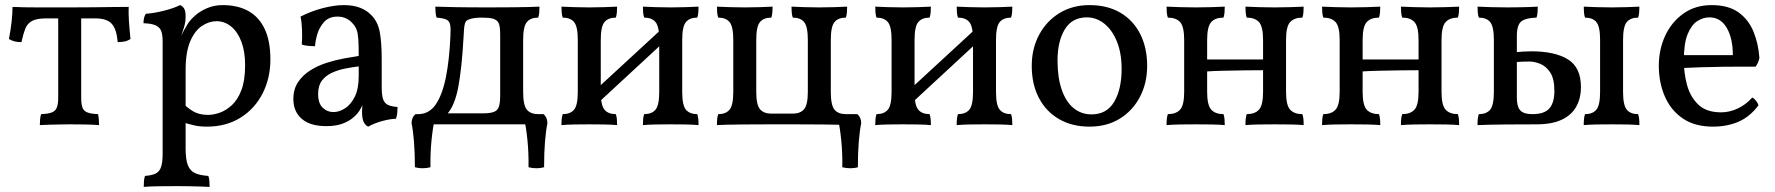

<svg xmlns="http://www.w3.org/2000/svg" viewBox="-20 -487 6951 752"><path d="M136 3Q136 -8 137 -19.5Q138 -31 141 -40Q168 -41 182.5 -46.5Q197 -52 202.5 -65.5Q208 -79 208 -105V-438H298V-105Q298 -79 303 -65.5Q308 -52 322.5 -46.5Q337 -41 364 -40Q366 -32 367 -20Q368 -8 368 3Q343 1 313.5 0.5Q284 0 255 0Q235 0 213 0.5Q191 1 171 1.5Q151 2 136 3ZM64 -322Q49 -322 38.5 -324.5Q28 -327 15 -334Q22 -370 25.5 -402.5Q29 -435 29 -460Q49 -459 73.5 -458.5Q98 -458 126.5 -458Q155 -458 187.5 -458Q220 -458 256 -458Q303 -458 345 -458.5Q387 -459 423 -459.5Q459 -460 484 -460Q483 -435 485 -404.5Q487 -374 491 -334Q480 -327 467.5 -324.5Q455 -322 441 -322Q437 -372 418 -393.5Q399 -415 353 -415H161Q124 -415 105.5 -405Q87 -395 79 -374.5Q71 -354 64 -322Z M543 245Q543 231 544 220.5Q545 210 548 202Q575 200 590 192.5Q605 185 611 166.5Q617 148 617 115V-325Q617 -349 612 -364Q607 -379 591 -387Q575 -395 542 -396Q542 -407 544 -416Q546 -425 551 -433Q582 -435 622 -445Q662 -455 685 -467Q694 -464 700.5 -454.5Q707 -445 707 -423Q707 -400 700.5 -379.5Q694 -359 683 -325L707 -306V95Q707 138 716 160.5Q725 183 745 191.5Q765 200 796 202Q799 210 800 220.5Q801 231 801 245Q786 244 765.5 243.5Q745 243 722 242.5Q699 242 675 242Q640 242 601.5 242.5Q563 243 543 245ZM790 9Q762 9 740.5 4Q719 -1 693 -9V-86Q713 -65 736.5 -51Q760 -37 795 -37Q816 -37 840.5 -45.5Q865 -54 888 -75Q911 -96 925.5 -134Q940 -172 940 -232Q940 -285 925.5 -323.5Q911 -362 885.5 -383Q860 -404 828 -404Q799 -404 771 -385.5Q743 -367 725 -325Q707 -283 707 -213L678 -319Q691 -351 700.5 -368Q710 -385 715 -393Q724 -408 743.5 -425.5Q763 -443 791 -455Q819 -467 852 -467Q911 -467 952.5 -444Q994 -421 1016.5 -374Q1039 -327 1039 -254Q1039 -180 1008 -120Q977 -60 921 -25.5Q865 9 790 9Z M1422 9Q1411 4 1404.5 -9Q1398 -22 1398 -50Q1398 -59 1399 -71.5Q1400 -84 1403 -94H1405Q1402 -78 1391.5 -59.5Q1381 -41 1364 -27Q1347 -12 1321 -2.5Q1295 7 1258 7Q1195 7 1162 -21.5Q1129 -50 1129 -99Q1129 -138 1147.5 -165.5Q1166 -193 1195.5 -211.5Q1225 -230 1259.5 -241Q1294 -252 1327 -258Q1360 -264 1385 -268Q1385 -309 1383.5 -332Q1382 -355 1377.5 -368.5Q1373 -382 1364 -392Q1352 -407 1336.5 -414.5Q1321 -422 1302 -422Q1269 -422 1250 -401.5Q1231 -381 1223 -354Q1215 -327 1214 -306Q1203 -306 1186.5 -307.5Q1170 -309 1162 -313Q1164 -338 1163 -369Q1162 -400 1157 -422Q1198 -443 1243.5 -455Q1289 -467 1327 -467Q1364 -467 1390.5 -456.5Q1417 -446 1433 -429Q1459 -404 1467 -363.5Q1475 -323 1475 -256V-146Q1475 -118 1479.5 -101.5Q1484 -85 1497 -77.5Q1510 -70 1537 -68Q1537 -58 1536 -45.5Q1535 -33 1531 -22Q1506 -21 1475.5 -12.5Q1445 -4 1422 9ZM1286 -48Q1308 -48 1331 -62.5Q1354 -77 1369.5 -108Q1385 -139 1385 -189V-227Q1360 -224 1332 -218.5Q1304 -213 1280 -202Q1256 -191 1241 -171.5Q1226 -152 1226 -119Q1226 -82 1244 -65Q1262 -48 1286 -48Z M1620 0V-40H1694L1704 -43H1873Q1913 -43 1926 -56Q1939 -69 1939 -108V-352Q1939 -380 1934.5 -393Q1930 -406 1918 -411Q1908 -416 1893 -417Q1878 -418 1867 -418Q1853 -418 1840 -416.5Q1827 -415 1817 -411Q1808 -408 1804 -401.5Q1800 -395 1798.5 -382.5Q1797 -370 1796 -348Q1789 -220 1775 -146.5Q1761 -73 1731 -40H1618Q1661 -40 1687 -78.5Q1713 -117 1726.5 -185Q1740 -253 1744 -343Q1746 -375 1743 -390Q1740 -405 1728 -410.5Q1716 -416 1690 -418Q1687 -427 1686 -438.5Q1685 -450 1685 -461Q1712 -460 1761.5 -459Q1811 -458 1896 -458Q1954 -458 1990.5 -458.5Q2027 -459 2051 -459.5Q2075 -460 2093 -461Q2093 -448 2092 -437.5Q2091 -427 2088 -418Q2058 -418 2043.5 -400.5Q2029 -383 2029 -331V-127Q2029 -75 2043.5 -57.5Q2058 -40 2088 -40V0ZM2050 168Q2051 115 2046 63.5Q2041 12 2032 -26V-40H2109Q2124 -27 2124 -4Q2118 25 2114.5 68.5Q2111 112 2111 168Q2098 172 2081.5 172Q2065 172 2050 168ZM1666 168Q1651 172 1635 172Q1619 172 1605 168Q1605 112 1601.5 68.5Q1598 25 1592 -4Q1592 -27 1607 -40H1684V-26Q1675 12 1670 63.5Q1665 115 1666 168Z M2498 3Q2498 -11 2499 -21Q2500 -31 2503 -40Q2533 -40 2547.5 -57.5Q2562 -75 2562 -127V-331Q2562 -383 2547.5 -400.5Q2533 -418 2503 -418Q2500 -427 2499 -437.5Q2498 -448 2498 -461Q2520 -460 2548 -459Q2576 -458 2607 -458Q2638 -458 2666 -459Q2694 -460 2716 -461Q2716 -448 2715 -437.5Q2714 -427 2711 -418Q2681 -418 2666.5 -400.5Q2652 -383 2652 -331V-127Q2652 -75 2666.5 -57.5Q2681 -40 2711 -40Q2714 -31 2715 -21Q2716 -11 2716 3Q2694 1 2666 0.5Q2638 0 2607 0Q2576 0 2548 0.5Q2520 1 2498 3ZM2179 3Q2179 -11 2180 -21Q2181 -31 2184 -40Q2214 -40 2228.5 -57.5Q2243 -75 2243 -127V-331Q2243 -383 2228.5 -400.5Q2214 -418 2184 -418Q2181 -427 2180 -437.5Q2179 -448 2179 -461Q2201 -460 2229 -459Q2257 -458 2288 -458Q2319 -458 2347 -459Q2375 -460 2397 -461Q2397 -448 2396 -437.5Q2395 -427 2392 -418Q2362 -418 2347.5 -400.5Q2333 -383 2333 -331V-127Q2333 -75 2347.5 -57.5Q2362 -40 2392 -40Q2395 -31 2396 -21Q2397 -11 2397 3Q2375 1 2347 0.5Q2319 0 2288 0Q2257 0 2229 0.5Q2201 1 2179 3ZM2315 -77V-137L2583 -384V-325Z M3298 -461Q3298 -448 3297 -437.5Q3296 -427 3293 -418Q3263 -418 3248.5 -400.5Q3234 -383 3234 -331V-127Q3234 -75 3248.5 -57.5Q3263 -40 3293 -40Q3296 -31 3297 -21Q3298 -11 3298 3Q3284 2 3262 1.5Q3240 1 3200 0.5Q3160 0 3089 0H2997Q2927 0 2886.5 0.5Q2846 1 2824.5 1.5Q2803 2 2788 3Q2788 -11 2789 -21Q2790 -31 2793 -40Q2823 -40 2837.5 -57.5Q2852 -75 2852 -127V-331Q2852 -383 2837.5 -400.5Q2823 -418 2793 -418Q2790 -427 2789 -437.5Q2788 -448 2788 -461Q2810 -460 2838 -459Q2866 -458 2897 -458Q2928 -458 2956 -459Q2984 -460 3006 -461Q3006 -448 3005 -437.5Q3004 -427 3001 -418Q2971 -418 2956.5 -400.5Q2942 -383 2942 -331V-127Q2942 -77 2956.5 -59.5Q2971 -42 3001 -42H3085Q3115 -42 3129.5 -59.5Q3144 -77 3144 -127V-331Q3144 -383 3129.5 -400.5Q3115 -418 3085 -418Q3082 -427 3081 -437.5Q3080 -448 3080 -461Q3102 -460 3130 -459Q3158 -458 3189 -458Q3220 -458 3248 -459Q3276 -460 3298 -461ZM3279 168Q3280 115 3275 63.5Q3270 12 3261 -26V-40H3338Q3353 -27 3353 -4Q3347 25 3343.5 68.5Q3340 112 3340 168Q3327 172 3310.5 172Q3294 172 3279 168Z M3727 3Q3727 -11 3728 -21Q3729 -31 3732 -40Q3762 -40 3776.5 -57.5Q3791 -75 3791 -127V-331Q3791 -383 3776.5 -400.5Q3762 -418 3732 -418Q3729 -427 3728 -437.5Q3727 -448 3727 -461Q3749 -460 3777 -459Q3805 -458 3836 -458Q3867 -458 3895 -459Q3923 -460 3945 -461Q3945 -448 3944 -437.5Q3943 -427 3940 -418Q3910 -418 3895.5 -400.5Q3881 -383 3881 -331V-127Q3881 -75 3895.5 -57.5Q3910 -40 3940 -40Q3943 -31 3944 -21Q3945 -11 3945 3Q3923 1 3895 0.5Q3867 0 3836 0Q3805 0 3777 0.5Q3749 1 3727 3ZM3408 3Q3408 -11 3409 -21Q3410 -31 3413 -40Q3443 -40 3457.5 -57.5Q3472 -75 3472 -127V-331Q3472 -383 3457.5 -400.5Q3443 -418 3413 -418Q3410 -427 3409 -437.5Q3408 -448 3408 -461Q3430 -460 3458 -459Q3486 -458 3517 -458Q3548 -458 3576 -459Q3604 -460 3626 -461Q3626 -448 3625 -437.5Q3624 -427 3621 -418Q3591 -418 3576.5 -400.5Q3562 -383 3562 -331V-127Q3562 -75 3576.5 -57.5Q3591 -40 3621 -40Q3624 -31 3625 -21Q3626 -11 3626 3Q3604 1 3576 0.5Q3548 0 3517 0Q3486 0 3458 0.5Q3430 1 3408 3ZM3544 -77V-137L3812 -384V-325Z M4247 9Q4179 9 4128 -20.5Q4077 -50 4049 -103.5Q4021 -157 4021 -229Q4021 -297 4050 -351Q4079 -405 4130 -436Q4181 -467 4247 -467Q4318 -467 4368.5 -437Q4419 -407 4446 -353.5Q4473 -300 4473 -229Q4473 -161 4444.5 -107Q4416 -53 4365.5 -22Q4315 9 4247 9ZM4255 -39Q4315 -39 4344 -88.5Q4373 -138 4373 -217Q4373 -279 4354.5 -324.5Q4336 -370 4305 -394.5Q4274 -419 4237 -419Q4179 -419 4150.5 -372Q4122 -325 4122 -250Q4122 -183 4138.5 -135.5Q4155 -88 4185 -63.5Q4215 -39 4255 -39Z M4858 3Q4858 -11 4859 -21Q4860 -31 4863 -40Q4895 -40 4911 -57.5Q4927 -75 4927 -127V-331Q4927 -383 4911 -400.5Q4895 -418 4863 -418Q4860 -427 4859 -437.5Q4858 -448 4858 -461Q4881 -460 4910.5 -459Q4940 -458 4972 -458Q5004 -458 5034 -459Q5064 -460 5086 -461Q5086 -448 5085 -437.5Q5084 -427 5081 -418Q5049 -418 5033 -400.5Q5017 -383 5017 -331V-127Q5017 -75 5033 -57.5Q5049 -40 5081 -40Q5084 -31 5085 -21Q5086 -11 5086 3Q5064 1 5034 0.5Q5004 0 4972 0Q4940 0 4910.5 0.5Q4881 1 4858 3ZM4549 3Q4549 -11 4550 -21Q4551 -31 4554 -40Q4586 -40 4602 -57.5Q4618 -75 4618 -127V-331Q4618 -383 4602 -400.5Q4586 -418 4554 -418Q4551 -427 4550 -437.5Q4549 -448 4549 -461Q4572 -460 4601.5 -459Q4631 -458 4663 -458Q4695 -458 4725 -459Q4755 -460 4777 -461Q4777 -448 4776 -437.5Q4775 -427 4772 -418Q4740 -418 4724 -400.5Q4708 -383 4708 -331V-127Q4708 -75 4724 -57.5Q4740 -40 4772 -40Q4775 -31 4776 -21Q4777 -11 4777 3Q4755 1 4725 0.5Q4695 0 4663 0Q4631 0 4601.5 0.5Q4572 1 4549 3ZM4703 -207V-254H4931V-212Q4902 -212 4859.5 -211.5Q4817 -211 4774.5 -210Q4732 -209 4703 -207Z M5467 3Q5467 -11 5468 -21Q5469 -31 5472 -40Q5504 -40 5520 -57.5Q5536 -75 5536 -127V-331Q5536 -383 5520 -400.5Q5504 -418 5472 -418Q5469 -427 5468 -437.5Q5467 -448 5467 -461Q5490 -460 5519.5 -459Q5549 -458 5581 -458Q5613 -458 5643 -459Q5673 -460 5695 -461Q5695 -448 5694 -437.5Q5693 -427 5690 -418Q5658 -418 5642 -400.5Q5626 -383 5626 -331V-127Q5626 -75 5642 -57.5Q5658 -40 5690 -40Q5693 -31 5694 -21Q5695 -11 5695 3Q5673 1 5643 0.5Q5613 0 5581 0Q5549 0 5519.5 0.5Q5490 1 5467 3ZM5158 3Q5158 -11 5159 -21Q5160 -31 5163 -40Q5195 -40 5211 -57.5Q5227 -75 5227 -127V-331Q5227 -383 5211 -400.5Q5195 -418 5163 -418Q5160 -427 5159 -437.5Q5158 -448 5158 -461Q5181 -460 5210.5 -459Q5240 -458 5272 -458Q5304 -458 5334 -459Q5364 -460 5386 -461Q5386 -448 5385 -437.5Q5384 -427 5381 -418Q5349 -418 5333 -400.5Q5317 -383 5317 -331V-127Q5317 -75 5333 -57.5Q5349 -40 5381 -40Q5384 -31 5385 -21Q5386 -11 5386 3Q5364 1 5334 0.5Q5304 0 5272 0Q5240 0 5210.5 0.5Q5181 1 5158 3ZM5312 -207V-254H5540V-212Q5511 -212 5468.5 -211.5Q5426 -211 5383.5 -210Q5341 -209 5312 -207Z M5767 3Q5767 -11 5768 -21Q5769 -31 5772 -40Q5802 -40 5816.5 -57.5Q5831 -75 5831 -127V-331Q5831 -383 5816.5 -400.5Q5802 -418 5772 -418Q5769 -427 5768 -437.5Q5767 -448 5767 -461Q5789 -460 5818.5 -459Q5848 -458 5884 -458Q5908 -458 5930 -458.5Q5952 -459 5971 -459.5Q5990 -460 6003 -461Q6003 -450 6002 -438Q6001 -426 5998 -418Q5957 -417 5939 -403.5Q5921 -390 5921 -346V-107Q5921 -82 5926.5 -67.5Q5932 -53 5945.5 -46.5Q5959 -40 5982 -40Q6029 -40 6048.5 -62.5Q6068 -85 6068 -131Q6068 -179 6051.5 -203.5Q6035 -228 6012.5 -237Q5990 -246 5971 -246Q5964 -246 5944.5 -245.5Q5925 -245 5911 -243V-282Q5928 -284 5945.5 -285Q5963 -286 5978 -286Q6070 -286 6121 -254.5Q6172 -223 6172 -146Q6172 -102 6153.5 -69Q6135 -36 6096.5 -18Q6058 0 5998 0Q5942 0 5878 0.5Q5814 1 5767 3ZM6183 3Q6183 -11 6184 -21Q6185 -31 6188 -40Q6218 -40 6232.5 -57.5Q6247 -75 6247 -127V-331Q6247 -383 6232.5 -400.5Q6218 -418 6188 -418Q6185 -427 6184 -437.5Q6183 -448 6183 -461Q6205 -460 6233 -459Q6261 -458 6292 -458Q6323 -458 6351 -459Q6379 -460 6401 -461Q6401 -448 6400 -437.5Q6399 -427 6396 -418Q6366 -418 6351.5 -400.5Q6337 -383 6337 -331V-127Q6337 -75 6351.5 -57.5Q6366 -40 6396 -40Q6399 -31 6400 -21Q6401 -11 6401 3Q6379 1 6351 0.5Q6323 0 6292 0Q6261 0 6233 0.5Q6205 1 6183 3Z M6689 9Q6618 9 6571 -23Q6524 -55 6500.5 -109.5Q6477 -164 6477 -229Q6477 -293 6502 -347Q6527 -401 6573.5 -434Q6620 -467 6684 -467Q6749 -467 6788.5 -439Q6828 -411 6847.5 -364Q6867 -317 6871 -260Q6867 -240 6856 -226Q6839 -226 6805 -226Q6771 -226 6728 -225.5Q6685 -225 6640 -223.5Q6595 -222 6555 -220V-271H6767Q6767 -337 6743 -378Q6719 -419 6675 -419Q6651 -419 6628 -404.5Q6605 -390 6590 -353.5Q6575 -317 6575 -250Q6575 -201 6587.5 -154.5Q6600 -108 6631.5 -77.5Q6663 -47 6721 -47Q6754 -47 6786 -62Q6818 -77 6843 -105Q6851 -101 6858.5 -91.5Q6866 -82 6867 -74Q6833 -29 6788.5 -10Q6744 9 6689 9Z"/></svg>

Font: Vollkorn
Style: Regular
Weight: 400
Designer: Friedrich Althausen
Foundry: Friedrich Althausen
Version: Version 5.001